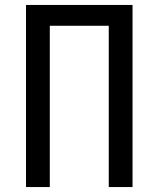

<svg xmlns="http://www.w3.org/2000/svg" viewBox="-20 -755 640 775"><path d="M85 0V-735H515V0H419V-651H181V0Z"/></svg>

Font: Iosevka SS04 Medium Extended
Style: Regular
Weight: 500
Width: 7
Monospace: yes
Designer: Belleve Invis
Foundry: Belleve Invis
Version: Version 19.0.0; ttfautohint (v1.8.4)